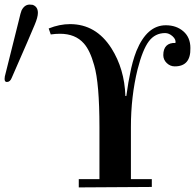

<svg xmlns="http://www.w3.org/2000/svg" viewBox="-20 -811 849 836"><path d="M131 -703Q116 -666 31 -472Q24 -454 10 -454Q0 -454 0 -467Q0 -474 1 -478L62 -722Q70 -757 74 -766Q87 -791 109 -791Q117 -791 122 -790Q145 -782 145 -755Q145 -736 131 -703ZM809 -602Q811 -522 741 -522Q721 -522 706 -536.5Q691 -551 691 -571Q691 -598 704.5 -611.5Q718 -625 744 -624Q747 -639 731.5 -653Q716 -667 699 -667Q655 -667 628 -631Q601 -595 579 -509Q550 -391 550 -258V-31H641V3L323 5V-31H413V-257Q413 -449 390 -527Q372 -592 345 -622Q308 -664 241 -664Q222 -664 201 -661L192 -687Q239 -706 285 -706Q398 -706 465 -601Q522 -511 526 -393H530Q540 -463 546 -488Q556 -543 574 -589Q620 -701 702 -701Q748 -701 778.5 -674.5Q809 -648 809 -602Z"/></svg>

Font: GFS Didot Classic
Style: Regular
Weight: 400
Designer: George D. Matthiopoulos
Foundry: George D. Matthiopoulos
Version: Version 1.000